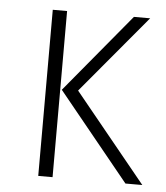

<svg xmlns="http://www.w3.org/2000/svg" viewBox="-44 -562 521 601"><g transform="rotate(5 217.0 -261.0)"><path d="M143 -522V0H98V-522ZM404 -522 199 -277 425 0H372L148 -275L353 -522Z"/></g></svg>

Font: Fira Sans Condensed ExtraLight
Style: Regular
Weight: 275
Width: 3
Designer: Carrois Corporate & Edenspiekermann AG
Foundry: Carrois Corporate GbR & Edenspiekermann AG
Version: Version 4.203